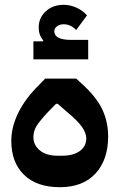

<svg xmlns="http://www.w3.org/2000/svg" viewBox="-20 -768 498 799"><path d="M229 11Q133 11 80 -40.5Q27 -92 27 -182Q27 -239 56 -298.5Q85 -358 144 -416L168 -441H297L320 -420Q380 -366 405 -314Q430 -262 430 -200Q430 -103 377.5 -46Q325 11 229 11ZM239 -120Q285 -120 312 -139.5Q339 -159 339 -192Q339 -213 322.5 -238Q306 -263 258 -303L220 -336H213L180 -302Q147 -267 133 -245Q119 -223 119 -197Q119 -164 146 -142Q173 -120 219 -120ZM119 -596H159L160 -600Q141 -622 141 -653Q141 -694 170.5 -721Q200 -748 245 -748Q272 -748 298.5 -736Q325 -724 342 -704L297 -643Q274 -667 245 -667Q228 -667 217 -658.5Q206 -650 206 -638Q206 -602 276 -602H347V-521H119Z"/></svg>

Font: IBM Plex Arabic SemiBold
Style: Regular
Weight: 600
Designer: Mike Abbink, Paul van der Laan, Pieter van Rosmalen, Wael Morcos, Khajak Apelian
Foundry: Bold Monday
Version: Version 1.0